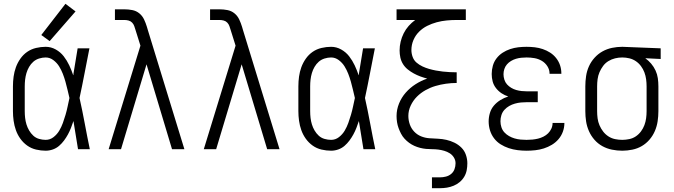

<svg xmlns="http://www.w3.org/2000/svg" viewBox="-20 -784 3540 1009"><path d="M220 8Q239 8 257.5 1.5Q276 -5 290.5 -17.5Q305 -30 316.5 -45.5Q328 -61 337 -77.5Q346 -94 353 -112Q360 -130 366 -148Q372 -111 378 -74Q384 -37 390 0H452Q438 -67 425.5 -134.5Q413 -202 398 -269Q412 -334 424.5 -399.5Q437 -465 450 -530H388Q382 -497 377 -463Q372 -429 366 -396V-392Q365 -391 365 -390Q365 -389 365 -388Q356 -415 344 -440.5Q332 -466 315 -488Q298 -510 273 -524Q248 -538 220 -538Q195 -538 169.5 -532Q144 -526 123 -511.5Q102 -497 87 -475.5Q72 -454 63.5 -430.5Q55 -407 51.5 -381.5Q48 -356 48 -330V-200Q48 -175 51.5 -149.5Q55 -124 63.5 -100Q72 -76 87 -55Q102 -34 123 -19Q144 -4 169.5 2Q195 8 220 8ZM220 -49Q203 -49 185.5 -54Q168 -59 155 -71Q142 -83 133 -98.5Q124 -114 119 -130.5Q114 -147 112 -164.5Q110 -182 110 -200V-330Q110 -348 112 -365.5Q114 -383 119 -400Q124 -417 133 -432.5Q142 -448 155 -459.5Q168 -471 185.5 -476.5Q203 -482 220 -482Q242 -482 260.5 -468Q279 -454 290.5 -435.5Q302 -417 310 -396.5Q318 -376 324 -354.5Q330 -333 335 -311.5Q340 -290 345 -269Q340 -247 335.5 -225Q331 -203 324.5 -181Q318 -159 310.5 -138Q303 -117 291.5 -97.5Q280 -78 261.5 -63.5Q243 -49 220 -49ZM241 -568 377 -724 324 -764 197 -600Z M551 0H616L750 -446L884 0H949L757 -626L752 -643Q746 -663 737 -682Q728 -701 712 -714Q696 -727 675.5 -731Q655 -735 634 -735H584V-679H634Q645 -679 656 -676Q667 -673 674.5 -665Q682 -657 685.5 -647Q689 -637 692 -627L718 -544Z M1051 0H1116L1250 -446L1384 0H1449L1257 -626L1252 -643Q1246 -663 1237 -682Q1228 -701 1212 -714Q1196 -727 1175.5 -731Q1155 -735 1134 -735H1084V-679H1134Q1145 -679 1156 -676Q1167 -673 1174.5 -665Q1182 -657 1185.5 -647Q1189 -637 1192 -627L1218 -544Z M1720 8Q1739 8 1757.5 1.5Q1776 -5 1790.5 -17.5Q1805 -30 1816.5 -45.5Q1828 -61 1837 -77.5Q1846 -94 1853 -112Q1860 -130 1866 -148Q1872 -111 1878 -74Q1884 -37 1890 0H1952Q1938 -67 1925.5 -134.5Q1913 -202 1898 -269Q1912 -334 1924.5 -399.5Q1937 -465 1950 -530H1888Q1882 -497 1877 -463Q1872 -429 1866 -396V-392Q1865 -391 1865 -390Q1865 -389 1865 -388Q1856 -415 1844 -440.5Q1832 -466 1815 -488Q1798 -510 1773 -524Q1748 -538 1720 -538Q1695 -538 1669.5 -532Q1644 -526 1623 -511.5Q1602 -497 1587 -475.5Q1572 -454 1563.5 -430.5Q1555 -407 1551.5 -381.5Q1548 -356 1548 -330V-200Q1548 -175 1551.5 -149.5Q1555 -124 1563.5 -100Q1572 -76 1587 -55Q1602 -34 1623 -19Q1644 -4 1669.5 2Q1695 8 1720 8ZM1720 -49Q1703 -49 1685.5 -54Q1668 -59 1655 -71Q1642 -83 1633 -98.5Q1624 -114 1619 -130.5Q1614 -147 1612 -164.5Q1610 -182 1610 -200V-330Q1610 -348 1612 -365.5Q1614 -383 1619 -400Q1624 -417 1633 -432.5Q1642 -448 1655 -459.5Q1668 -471 1685.5 -476.5Q1703 -482 1720 -482Q1742 -482 1760.5 -468Q1779 -454 1790.5 -435.5Q1802 -417 1810 -396.5Q1818 -376 1824 -354.5Q1830 -333 1835 -311.5Q1840 -290 1845 -269Q1840 -247 1835.5 -225Q1831 -203 1824.5 -181Q1818 -159 1810.5 -138Q1803 -117 1791.5 -97.5Q1780 -78 1761.5 -63.5Q1743 -49 1720 -49Z M2250 205H2292Q2311 205 2329 202Q2347 199 2364 192Q2381 185 2395.5 173Q2410 161 2419.5 145Q2429 129 2432.5 111Q2436 93 2436 74Q2436 52 2428.5 30Q2421 8 2405 -8Q2389 -24 2368.5 -34Q2348 -44 2326 -49Q2304 -54 2281.5 -55Q2259 -56 2236.5 -57.5Q2214 -59 2193 -67.5Q2172 -76 2156.5 -92.5Q2141 -109 2133.5 -130.5Q2126 -152 2126 -175Q2126 -203 2138.5 -229.5Q2151 -256 2171 -276Q2191 -296 2216 -310Q2241 -324 2268 -332Q2295 -340 2323.5 -344Q2352 -348 2380 -348V-404Q2362 -404 2343.5 -405Q2325 -406 2306.5 -408Q2288 -410 2270 -413.5Q2252 -417 2234.5 -422Q2217 -427 2200 -435Q2183 -443 2169 -455Q2155 -467 2148.5 -485Q2142 -503 2142 -521Q2142 -548 2152.5 -573Q2163 -598 2182 -617Q2201 -636 2225 -648Q2249 -660 2275 -667Q2301 -674 2327.5 -676.5Q2354 -679 2380 -679H2428V-735H2064V-679H2162Q2143 -665 2127.5 -647.5Q2112 -630 2101.5 -609Q2091 -588 2085.5 -565Q2080 -542 2080 -519Q2080 -500 2084 -481.5Q2088 -463 2098 -447Q2108 -431 2123 -419Q2138 -407 2154.5 -398Q2171 -389 2188.5 -382.5Q2206 -376 2225 -371Q2193 -360 2164 -341.5Q2135 -323 2112.5 -297.5Q2090 -272 2077 -240Q2064 -208 2064 -174Q2064 -158 2066.5 -142Q2069 -126 2074.5 -111Q2080 -96 2087.5 -81.5Q2095 -67 2106 -55Q2117 -43 2130 -33.5Q2143 -24 2157.5 -17.5Q2172 -11 2187.5 -7Q2203 -3 2219 -1.5Q2235 0 2251 0Q2267 0 2283 2Q2299 4 2314.5 8.5Q2330 13 2343.5 21.5Q2357 30 2365.5 44Q2374 58 2374 74Q2374 90 2368.5 105Q2363 120 2351 130Q2339 140 2323.5 144Q2308 148 2292 148H2250Z M2747 8Q2770 8 2793 5.5Q2816 3 2838 -4Q2860 -11 2880 -23Q2900 -35 2915 -52.5Q2930 -70 2938 -92Q2946 -114 2946 -137Q2946 -137 2946 -137.5Q2946 -138 2946 -138H2884Q2884 -138 2884 -138Q2884 -138 2884 -138Q2884 -122 2877.5 -108Q2871 -94 2860.5 -83.5Q2850 -73 2836 -66Q2822 -59 2807.5 -55.5Q2793 -52 2778 -50.5Q2763 -49 2747 -49Q2732 -49 2716 -50.5Q2700 -52 2684.5 -56.5Q2669 -61 2655 -69Q2641 -77 2630.5 -88.5Q2620 -100 2615 -115.5Q2610 -131 2610 -147Q2610 -163 2615 -179Q2620 -195 2631 -207Q2642 -219 2656 -227Q2670 -235 2686 -239.5Q2702 -244 2718 -245.5Q2734 -247 2750 -247H2806V-304H2750Q2736 -304 2721.5 -305.5Q2707 -307 2693 -311Q2679 -315 2666.5 -322.5Q2654 -330 2644.5 -340.5Q2635 -351 2630.5 -365.5Q2626 -380 2626 -394Q2626 -408 2630.5 -421.5Q2635 -435 2644 -445.5Q2653 -456 2665.5 -463.5Q2678 -471 2691.5 -475Q2705 -479 2719 -480.5Q2733 -482 2747 -482Q2768 -482 2788.5 -478.5Q2809 -475 2827 -464.5Q2845 -454 2856.5 -436Q2868 -418 2868 -398Q2868 -397 2868 -396.5Q2868 -396 2868 -396H2930Q2930 -397 2930 -397.5Q2930 -398 2930 -399Q2930 -421 2923 -441.5Q2916 -462 2902.5 -479Q2889 -496 2871 -507.5Q2853 -519 2832.5 -526Q2812 -533 2790.5 -535.5Q2769 -538 2747 -538Q2725 -538 2703.5 -535.5Q2682 -533 2661 -526Q2640 -519 2621.5 -507Q2603 -495 2589.5 -477.5Q2576 -460 2570 -438.5Q2564 -417 2564 -395Q2564 -375 2569 -356Q2574 -337 2586.5 -321Q2599 -305 2615.5 -294Q2632 -283 2651 -277Q2629 -270 2609.5 -258Q2590 -246 2575.5 -229Q2561 -212 2554.5 -190Q2548 -168 2548 -146Q2548 -122 2555 -99Q2562 -76 2576.5 -57Q2591 -38 2611 -25.5Q2631 -13 2653.5 -5.5Q2676 2 2700 5Q2724 8 2747 8Z M3250 8Q3276 8 3303 2.5Q3330 -3 3353 -16.5Q3376 -30 3393.5 -50.5Q3411 -71 3421.5 -95.5Q3432 -120 3436 -146.5Q3440 -173 3440 -200V-330Q3440 -352 3437 -373Q3434 -394 3425 -413.5Q3416 -433 3402 -449.5Q3388 -466 3371 -478L3452 -474V-530L3251 -538H3250Q3223 -538 3196.5 -532.5Q3170 -527 3146.5 -514Q3123 -501 3104.5 -480.5Q3086 -460 3075 -435.5Q3064 -411 3060 -384Q3056 -357 3056 -330V-200Q3056 -173 3060 -146.5Q3064 -120 3075 -95Q3086 -70 3104 -49.5Q3122 -29 3145.5 -16Q3169 -3 3196 2.5Q3223 8 3250 8ZM3250 -49Q3231 -49 3212 -53Q3193 -57 3177 -67.5Q3161 -78 3149.5 -93Q3138 -108 3130.5 -125.5Q3123 -143 3120.5 -162Q3118 -181 3118 -200V-330Q3118 -349 3120.5 -368Q3123 -387 3130.5 -404.5Q3138 -422 3149.5 -437.5Q3161 -453 3177.5 -463Q3194 -473 3212.5 -477.5Q3231 -482 3250 -482Q3269 -482 3287.5 -477.5Q3306 -473 3321.5 -462.5Q3337 -452 3348.5 -436.5Q3360 -421 3366.5 -403.5Q3373 -386 3375.5 -367.5Q3378 -349 3378 -330V-200Q3378 -181 3375.5 -162.5Q3373 -144 3366.5 -126.5Q3360 -109 3348.5 -93.5Q3337 -78 3321.5 -67.5Q3306 -57 3287 -53Q3268 -49 3250 -49Z"/></svg>

Font: Iosevka SS09 Light
Style: Regular
Weight: 300
Monospace: yes
Designer: Belleve Invis
Foundry: Belleve Invis
Version: Version 5.2.1; ttfautohint (v1.8.3)